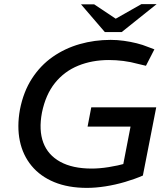

<svg xmlns="http://www.w3.org/2000/svg" viewBox="-20 -904 809 934"><path d="M403 10Q312 10 244 -18Q176 -46 133.5 -97.5Q91 -149 76.5 -218.5Q62 -288 77 -371Q94 -458 135.5 -522Q177 -586 236.5 -627.5Q296 -669 368 -689.5Q440 -710 518 -710Q550 -710 582.5 -705.5Q615 -701 645 -693.5Q675 -686 699 -676L731 -664L690 -584L652 -593Q616 -603 580 -607.5Q544 -612 510 -612Q428 -612 360.5 -584.5Q293 -557 247.5 -500.5Q202 -444 184 -356Q168 -271 190.5 -210.5Q213 -150 273 -117Q333 -84 426 -84Q464 -84 508.5 -91Q553 -98 596 -110L574 -76L615 -288H406L424 -382H740L675 -50Q636 -33 588.5 -19Q541 -5 493 2.5Q445 10 403 10ZM490 -748 520 -800 668 -884H742L572 -748ZM490 -748 374 -883H438L564 -799L572 -748Z"/></svg>

Font: REM
Style: Italic
Weight: 400
Italic angle: -11°
Designer: Octavio Pardo
Foundry: Ashler Design
Version: Version 1.005;gftools[0.9.28]